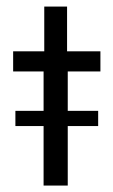

<svg xmlns="http://www.w3.org/2000/svg" viewBox="-20 -576 352 596"><path d="M115.3 0H190.3V-184.7H284.7V-231.9H190.3V-354.2H291.7V-416.7H188.2V-555.6H117.4V-416.7H20.8V-354.2H115.3V-231.9H27.8V-184.7H115.3Z"/></svg>

Font: Afacad
Style: Regular
Weight: 400
Designer: Kristian Moeller
Foundry: Dicotype
Version: Version 1.000